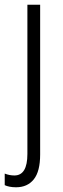

<svg xmlns="http://www.w3.org/2000/svg" viewBox="-41 -552 267 813"><path d="M27 241Q12 241 -0.5 238.5Q-13 236 -21 232V183Q-1 191 20 191Q75 191 75 100V-532H129V102Q129 174 102 207.5Q75 241 27 241Z"/></svg>

Font: Noto Sans Sinhala UI Condensed Light
Style: Regular
Weight: 300
Width: 3
Designer: Jelle Bosma - Monotype Design Team
Foundry: Monotype Imaging Inc.
Version: Version 2.006; ttfautohint (v1.8.4.7-5d5b)